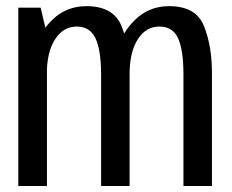

<svg xmlns="http://www.w3.org/2000/svg" viewBox="-20 -620 774 640"><path d="M41 0H136.5V-505L115.5 -594.5H41ZM317 0H412V-376.5Q412 -467 385 -533.2Q358 -599.5 268 -599.5Q191.5 -599.5 139.8 -538.5Q88 -477.5 88 -400.5L136 -372Q136 -446.5 163.5 -489Q191 -531.5 235.5 -531.5Q280 -531.5 298.5 -492Q317 -452.5 317 -371.5ZM591.5 0H686.5V-376.5Q686.5 -466.5 660 -533Q633.5 -599.5 543.5 -599.5Q467 -599.5 415.2 -538Q363.5 -476.5 363.5 -400.5L412 -372Q412 -446.5 439.2 -489Q466.5 -531.5 511 -531.5Q556 -531.5 573.8 -492Q591.5 -452.5 591.5 -371.5Z"/></svg>

Font: Anybody SemiCondensed
Style: Regular
Weight: 400
Width: 4
Version: Version 1.113;gftools[0.9.25]